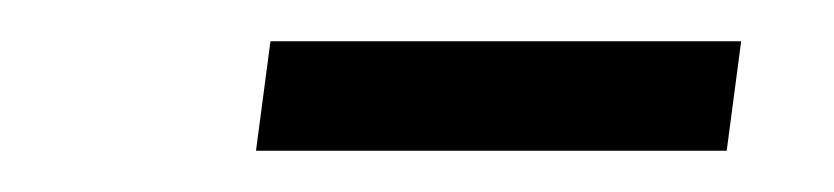

<svg xmlns="http://www.w3.org/2000/svg" viewBox="-20 -570 404 93"><path d="M111 -550H339L332 -497H104Z"/></svg>

Font: Yrsa
Style: Italic
Weight: 400
Italic angle: -7.10001°
Designer: Anna Giedrys (Yrsa+Rasa design), David Brezina (Yrsa art-direction, Rasa art-direction, design)
Foundry: Rosetta Type Foundry
Version: Version 2.004